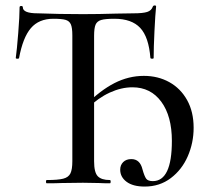

<svg xmlns="http://www.w3.org/2000/svg" viewBox="-20 -674 783 706"><path d="M152 -12Q193 -12 212.5 -17Q232 -22 239 -36.5Q246 -51 246 -81V-544Q246 -572 240.5 -584.5Q235 -597 221 -601Q207 -605 176 -605Q123 -605 93.5 -570.5Q64 -536 50 -460Q49 -458 43.5 -458Q38 -458 38 -461Q42 -489 47 -552Q52 -615 52 -647Q52 -652 58 -652Q64 -652 64 -647Q64 -625 119 -625Q197 -622 285 -622Q343 -622 407 -624L471 -625Q505 -625 521 -630Q537 -635 542 -650Q544 -654 549 -654Q554 -654 554 -650Q551 -622 548 -560Q545 -498 545 -461Q545 -458 539.5 -458Q534 -458 533 -461Q527 -538 495.5 -571.5Q464 -605 401 -605Q367 -605 352 -600.5Q337 -596 331.5 -583.5Q326 -571 326 -542V-81Q326 -40 339.5 -26Q353 -12 384 -12Q387 -12 387 -6Q387 0 384 0Q360 0 344 -1L285 -2L207 -1Q187 0 152 0Q149 0 149 -6Q149 -12 152 -12ZM422 -50Q422 -67 433 -78Q444 -89 463 -89Q495 -89 504 -51Q511 -26 517.5 -17Q524 -8 542 -8Q612 -8 612 -156Q612 -247 573 -300Q534 -353 467 -353Q426 -353 383.5 -333.5Q341 -314 302 -276L294 -287Q349 -342 401 -368.5Q453 -395 509 -395Q561 -395 602.5 -372Q644 -349 668 -306Q692 -263 692 -204Q692 -149 670.5 -99.5Q649 -50 608 -19Q567 12 512 12Q469 12 445.5 -5.5Q422 -23 422 -50Z"/></svg>

Font: Cormorant Unicase Medium
Style: Regular
Weight: 500
Designer: Christian Thalmann (Catharsis Fonts)
Foundry: Catharsis Fonts
Version: Version 4.000